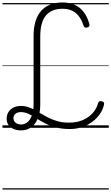

<svg xmlns="http://www.w3.org/2000/svg" viewBox="-20 -1035 901 1555"><path d="M150 21Q116 21 89.5 9.5Q63 -2 48.5 -23Q34 -44 34 -73Q34 -104 48.5 -127.5Q63 -151 89 -164Q115 -177 149 -177Q182 -177 210.5 -167Q239 -157 266.5 -141.5Q294 -126 322.5 -109Q351 -92 383.5 -76.5Q416 -61 455.5 -51Q495 -41 544 -42Q602 -42 650 -62.5Q698 -83 730.5 -119Q763 -155 775 -201Q779 -211 786.5 -214.5Q794 -218 806 -214Q817 -212 821 -205Q825 -198 822 -186Q809 -130 768.5 -85.5Q728 -41 671 -15.5Q614 10 547 10Q480 10 429.5 -4Q379 -18 340.5 -38.5Q302 -59 270.5 -79.5Q239 -100 210 -113.5Q181 -127 149 -127Q121 -127 105 -113.5Q89 -100 89 -78Q89 -55 106.5 -41Q124 -27 151 -27Q197 -27 224.5 -71.5Q252 -116 252 -188V-743Q252 -809 267 -860Q282 -911 312 -945.5Q342 -980 386 -997.5Q430 -1015 487 -1015Q542 -1015 584.5 -996Q627 -977 656.5 -939.5Q686 -902 703 -844Q707 -831 703.5 -823.5Q700 -816 688 -813Q675 -809 667.5 -812.5Q660 -816 656 -828Q641 -875 617.5 -905Q594 -935 561.5 -949.5Q529 -964 485 -964Q441 -964 407.5 -950Q374 -936 351 -908Q328 -880 317 -837.5Q306 -795 306 -738V-188Q306 -124 287 -77Q268 -30 233 -4.5Q198 21 150 21ZM0 490H861V500H0ZM0 -20H861V0H0ZM0 -505H861V-500H0ZM0 -1010H861V-1000H0Z"/></svg>

Font: Playwrite ES Deco Guides
Style: Regular
Weight: 400
Designer: Veronika Burian, José Scaglione
Foundry: TypeTogether
Version: Version 1.003